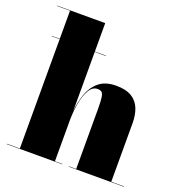

<svg xmlns="http://www.w3.org/2000/svg" viewBox="-134 -863 914 977"><g transform="rotate(20 322.5 -375.0)"><path d="M38 -596H330V-594H38ZM10 -2H80V-748H10V-750H270V-273.5Q274 -320.5 289.2 -365.8Q304.5 -411 338.5 -440.5Q372.5 -470 433 -470Q486.5 -470 517.5 -450.5Q548.5 -431 561.8 -396.8Q575 -362.5 575 -319V-2H645V0H345V-2H385V-328Q385 -370 381.8 -390Q378.5 -410 370.8 -416Q363 -422 349 -422Q321 -422 303.5 -391.2Q286 -360.5 278 -314.5Q270 -268.5 270 -223V-2H310V0H10Z"/></g></svg>

Font: Bodoni* 96pt Fatface
Style: Regular
Weight: 900
Version: Version 2.3